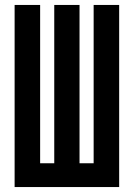

<svg xmlns="http://www.w3.org/2000/svg" viewBox="-20 -755 540 775"><path d="M39 0V-735H142V-96H199V-735H301V-96H358V-735H461V0Z"/></svg>

Font: Iosevka SS04
Style: Bold
Weight: 700
Monospace: yes
Designer: Belleve Invis
Foundry: Belleve Invis
Version: Version 19.0.0; ttfautohint (v1.8.4)